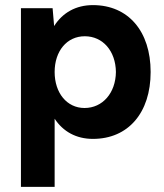

<svg xmlns="http://www.w3.org/2000/svg" viewBox="-20 -532 641 752"><path d="M62 200H194V-67C227 -17 278 12 344 12C482 12 570 -90 570 -250C570 -410 482 -512 344 -512C277 -512 225 -482 192 -430L186 -500H62ZM311 -109C242 -109 194 -168 194 -250C194 -332 242 -390 312 -390C383 -390 433 -332 434 -250C433 -168 382 -109 311 -109Z"/></svg>

Font: HB Figtree Prototype
Style: Bold
Weight: 700
Designer: Alfredo Marco Pradil
Foundry: Hanken Design Co.®
Version: Version 1.002;Glyphs 3.2 (3228)